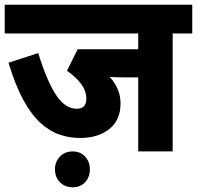

<svg xmlns="http://www.w3.org/2000/svg" viewBox="-20 -642 835 814"><path d="M712 -500V0H566V-314H504Q488 -314 473 -314.5Q458 -315 445 -316Q467 -292 479 -264Q491 -236 491 -203Q491 -133 443.5 -95Q396 -57 319 -57Q274 -57 232 -71.5Q190 -86 151.5 -121Q113 -156 79 -218Q45 -280 16 -376L142 -417Q180 -295 218.5 -238Q257 -181 305 -181Q346 -181 346 -223Q346 -256 324.5 -285.5Q303 -315 264 -342L309 -433H566V-500H0V-622H795V-500ZM213 76Q213 44 234 22Q255 0 288 0Q321 0 341 22Q361 44 361 76Q361 109 341 130.5Q321 152 288 152Q255 152 234 130.5Q213 109 213 76Z"/></svg>

Font: Noto Sans SemiCondensed ExtraBold
Style: Regular
Weight: 800
Width: 4
Designer: Monotype Design Team
Foundry: Monotype Imaging Inc.
Version: Version 2.013; ttfautohint (v1.8.4.7-5d5b)